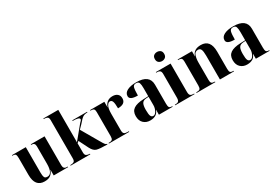

<svg xmlns="http://www.w3.org/2000/svg" viewBox="38 -1718 3813 2676"><g transform="rotate(-30 1944.5 -380.5)"><path d="M240 10Q304 10 338.5 -18Q373 -46 386 -90H388V0H619V-10H602Q550 -10 550 -71V-536H328V-526H337Q388 -526 388 -468V-189Q388 -28 305 -28Q268 -28 258 -51.5Q248 -75 248 -124V-536H25V-526H37Q66 -526 76.5 -511Q87 -496 87 -455V-183Q87 10 240 10Z M977 -10H968Q947 -10 923.5 -20.5Q900 -31 900 -74V-222L927 -245L1003 -93Q1037 -26 1084.5 -13Q1132 0 1244 0H1253V-10Q1238 -10 1225 -25Q1212 -40 1175 -105L1022 -369L1077 -425Q1134 -493 1162 -509.5Q1190 -526 1234 -526V-536H996V-526Q1105 -526 1105 -492Q1105 -476 1074 -450L899 -238Q900 -265 900 -283.5Q900 -302 900 -329V-760H660V-750H677Q698 -750 717.5 -739.5Q737 -729 737 -688V-74Q737 -31 717.5 -20.5Q698 -10 673 -10H660V0H977Z M1276 0H1603V-10H1582Q1543 -10 1527.5 -24Q1512 -38 1512 -76V-345Q1512 -427 1533 -465Q1554 -503 1580 -503Q1609 -503 1620.5 -472Q1632 -441 1632 -362Q1755 -362 1755 -453Q1755 -499 1726 -523.5Q1697 -548 1647 -548Q1595 -548 1561 -520.5Q1527 -493 1514 -448H1512V-536H1282V-526H1291Q1324 -526 1336.5 -513Q1349 -500 1349 -466V-76Q1349 -38 1335 -24Q1321 -10 1287 -10H1276Z M1938 10Q2050 10 2079 -79H2081V0H2302V-10H2297Q2263 -10 2253 -26Q2243 -42 2243 -83V-389Q2243 -550 2031 -550Q1941 -550 1886 -522Q1831 -494 1831 -441Q1831 -378 1961 -378Q1961 -466 1971 -503Q1981 -540 2021 -540Q2061 -540 2071 -512Q2081 -484 2081 -428V-298L2003 -295Q1896 -291 1843.5 -255.5Q1791 -220 1791 -143Q1791 -69 1833 -29.5Q1875 10 1938 10ZM2006 -24Q1980 -24 1968 -49.5Q1956 -75 1956 -149Q1956 -220 1974.5 -251.5Q1993 -283 2044 -286L2081 -288V-152Q2081 -108 2059 -66Q2037 -24 2006 -24Z M2494 -625Q2525 -625 2547 -643Q2569 -661 2569 -698Q2569 -736 2547 -753.5Q2525 -771 2494 -771Q2463 -771 2441 -753.5Q2419 -736 2419 -698Q2419 -661 2441 -643Q2463 -625 2494 -625ZM2343 0H2654V-10H2637Q2609 -10 2593.5 -24Q2578 -38 2578 -80V-536H2341V-526H2361Q2384 -526 2400.5 -513Q2417 -500 2417 -460V-82Q2417 -39 2402 -24.5Q2387 -10 2359 -10H2343Z M2687 0H2989V-10H2981Q2947 -10 2934.5 -23.5Q2922 -37 2922 -74V-356Q2922 -416 2938 -464Q2954 -512 3004 -512Q3037 -512 3050 -483Q3063 -454 3063 -383V0H3289V-10H3280Q3246 -10 3235 -24.5Q3224 -39 3224 -79V-354Q3224 -550 3070 -550Q2952 -550 2924 -455H2922V-536H2692V-526H2706Q2735 -526 2747.5 -512.5Q2760 -499 2760 -463V-77Q2760 -38 2747 -24Q2734 -10 2698 -10H2687Z M3498 10Q3610 10 3639 -79H3641V0H3862V-10H3857Q3823 -10 3813 -26Q3803 -42 3803 -83V-389Q3803 -550 3591 -550Q3501 -550 3446 -522Q3391 -494 3391 -441Q3391 -378 3521 -378Q3521 -466 3531 -503Q3541 -540 3581 -540Q3621 -540 3631 -512Q3641 -484 3641 -428V-298L3563 -295Q3456 -291 3403.5 -255.5Q3351 -220 3351 -143Q3351 -69 3393 -29.5Q3435 10 3498 10ZM3566 -24Q3540 -24 3528 -49.5Q3516 -75 3516 -149Q3516 -220 3534.5 -251.5Q3553 -283 3604 -286L3641 -288V-152Q3641 -108 3619 -66Q3597 -24 3566 -24Z"/></g></svg>

Font: Noto Serif Display SemiCondensed Extra
Style: Regular
Weight: 800
Width: 4
Designer: Monotype Design Team
Foundry: Monotype Imaging Inc.
Version: Version 1.900